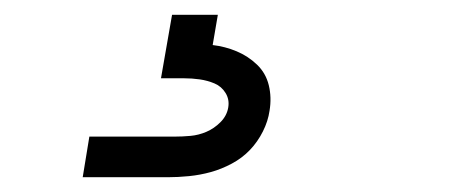

<svg xmlns="http://www.w3.org/2000/svg" viewBox="-20 -20 640 260"><path d="M92 220 101 165H216Q227 165 238 164Q249 163 259.5 158.5Q270 154 278.5 145.5Q287 137 289 126Q291 115 285.5 106Q280 97 270.5 93Q261 89 250.5 87.5Q240 86 229 86H198L213 0H275L268 41Q285 43 300.5 49.5Q316 56 328 67.5Q340 79 344 95.5Q348 112 345 130Q343 144 336 158Q329 172 318.5 183Q308 194 294 201.5Q280 209 265.5 213Q251 217 236 218.5Q221 220 207 220Z"/></svg>

Font: Iosevka Light Extended
Style: Italic
Weight: 300
Width: 7
Italic angle: -9°
Monospace: yes
Designer: Belleve Invis
Foundry: Belleve Invis
Version: Version 32.5.0; ttfautohint (v1.8.4)